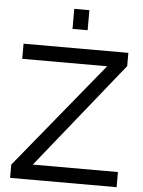

<svg xmlns="http://www.w3.org/2000/svg" viewBox="-60 -963 752 1011"><g transform="rotate(5 315.5 -458.0)"><path d="M32 -70 490 -630H41V-710H595V-640L145 -80H595V0H32ZM291 -810V-916H371V-810Z"/></g></svg>

Font: Boldmen Medium
Style: Regular
Weight: 400
Designer: Matt McInerney, Pablo Impallari, Rodrigo Fuenzalida
Foundry: LIVING CONCEPT
Version: Version 1.000